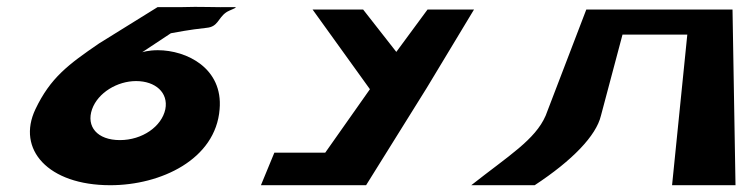

<svg xmlns="http://www.w3.org/2000/svg" viewBox="-20 -547 2206 566"><path d="M646 -510C655.1 -517 685.5 -526 671.5 -526C611.3 -525 570.8 -528 514.5 -526H444.5L272.1 -419C181.6 -357 128.7 -318 84.4 -225C28.4 -107 121.2 -1 305.2 -1C454.2 -1 615.8 -77 627.4 -225C637.9 -346 530.1 -399 445.1 -399C417.1 -399 399.1 -393 399.1 -393L483.7 -449C501.2 -452 534.2 -459 589.2 -465C622.6 -468 622.4 -493 646 -510ZM251.4 -225C268.9 -274 326.1 -308 381.1 -308C438.1 -308 476.9 -274 467.4 -225C456.6 -174 399.5 -134 333.5 -134C266.5 -134 233.6 -174 251.4 -225Z M901.4 -519 1070.5 -284 938.8 -97H788.8L749.2 -1H871.2H1059.2L1238.1 -288L1377.4 -519H1240.4L1148.3 -394L1050.4 -519Z M1751.5 -206 1815.1 -445H2006.1L1961.2 -1H2148.2L2139.4 -519H2013.4H1835.4H1708.4L1588.5 -206C1557.7 -135 1479.5 -88 1369.2 -1H1556.2C1667.3 -74 1737.5 -147 1751.5 -206Z"/></svg>

Font: Hussar Milosc
Style: Obl
Weight: 700
Foundry: Cannot Into Space Fonts
Version: Version 1.02